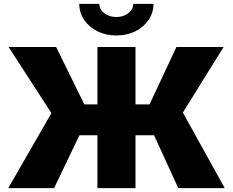

<svg xmlns="http://www.w3.org/2000/svg" viewBox="-20 -970 1201 990"><path d="M678.7 -727.5V-431.6H751L889.6 -727.5H1132.8L922.9 -389.6L1138.7 0H899.4L774.4 -272.5H678.7V0H482.4V-272.5H389.6L258.8 0H22.5L245.1 -386.7L24.4 -727.5H269.5L415 -431.6H482.4V-727.5ZM580.1 -787.1Q525.4 -787.1 482.2 -808.8Q439 -830.6 413.8 -867.7Q388.7 -904.8 388.7 -950.2H492.2Q492.2 -921.9 517.6 -902.1Q543 -882.3 580.1 -882.3Q616.7 -882.3 641.8 -902.1Q667 -921.9 667 -950.2H771.5Q771.5 -904.8 746.3 -867.7Q721.2 -830.6 678 -808.8Q634.8 -787.1 580.1 -787.1Z"/></svg>

Font: Inter Black
Style: Regular
Weight: 900
Designer: Rasmus Andersson
Foundry: rsms
Version: Version 4.000;git-a52131595